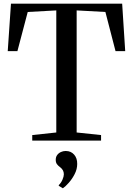

<svg xmlns="http://www.w3.org/2000/svg" viewBox="-20 -763 722 1042"><path d="M285.5 -44V-706.5L130.5 -698L74.5 -485.5H22L39.5 -743H643L659.5 -485.5H607L552 -698L396 -706.5V-44L528.5 -30V0H155V-30ZM399 127Q399 155 385.2 181.8Q371.5 208.5 353.2 229Q335 249.5 321.5 258.5H320.5L299 245.5V241.5Q312 229 319.2 211.8Q326.5 194.5 326.5 183Q326.5 171 321.5 161.5Q316.5 152 304.5 143Q295.5 136.5 289 127.8Q282.5 119 282.5 104.5Q282.5 88.5 290.5 78Q298.5 67.5 310.8 62Q323 56.5 335 56.5H337.5Q365 56.5 382.2 76Q399.5 95.5 399 127Z"/></svg>

Font: Merriweather 96pt
Style: Regular
Weight: 400
Version: Version 2.100